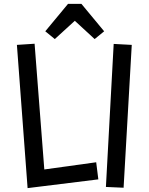

<svg xmlns="http://www.w3.org/2000/svg" viewBox="-20 -942 769 988"><path d="M365 -835 262 -741 213 -781 330 -922H399L516 -781L467 -741ZM67 -711 158 -717 208 -70 475 -107 486 -19 122 26ZM565 -716 658 -711 616 24 525 20Z"/></svg>

Font: Stick
Style: Regular
Weight: 400
Designer: Fontworks Inc.
Foundry: Fontworks Inc.
Version: Version 1.100